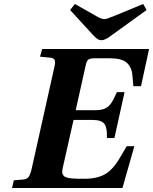

<svg xmlns="http://www.w3.org/2000/svg" viewBox="-20 -936 762 956"><path d="M40 0 48.8 -38.1 94.2 -42Q114.3 -43.5 123 -55.9Q131.8 -68.4 138.2 -98.1L249 -594.2Q256.3 -621.1 252.9 -634.3Q249.5 -647.5 230 -648.9L179.2 -653.8L189.9 -691.9H722.2L682.1 -506.8H644L639.2 -562Q635.7 -602.1 610.8 -624Q585.9 -646 524.9 -646H456.1Q429.7 -646 420.9 -640.1Q412.1 -634.3 407.2 -612.8L356.9 -387.2H451.2Q483.4 -387.2 501.5 -395Q519.5 -402.8 532.2 -420.4Q544.9 -438 562 -477.1H600.1L549.8 -249H512.2Q514.6 -298.3 500.2 -318.6Q485.8 -338.9 439.9 -338.9H346.2L293 -103Q290.5 -92.8 289.8 -84.7Q289.1 -76.7 291.5 -70.8Q293.9 -64.9 297.1 -60.8Q300.3 -56.6 308.1 -53.7Q315.9 -50.8 323 -49.3Q330.1 -47.9 344 -47.1Q357.9 -46.4 369.4 -46.1Q380.9 -45.9 400.9 -45.9Q462.9 -45.9 502.7 -68.4Q542.5 -90.8 579.1 -153.8L610.8 -208H648.9L589.8 0ZM329.1 -886.2 353 -916 459 -856Q484.9 -840.8 500 -840.8Q509.8 -840.8 542 -854L692.9 -916L710 -886.2L538.1 -762.2Q524.9 -752.4 519.5 -748.8Q514.2 -745.1 503.9 -740.5Q493.7 -735.8 485.8 -735.8Q473.6 -735.8 464.1 -742.7Q454.6 -749.5 440.9 -764.2Z"/></svg>

Font: Linguistics Pro
Style: Bold Italic
Weight: 700
Italic angle: -12°
Designer: Stefan Peev, Context Ltd
Foundry: Stefan Peev, Context Ltd
Version: Version 001.000